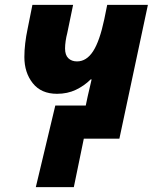

<svg xmlns="http://www.w3.org/2000/svg" viewBox="-20 -569 641 788"><path d="M127 199 207 -136H332L340 -174Q344 -192 348.5 -210.5Q353 -229 356 -243H352Q326 -217 291.5 -200.5Q257 -184 214 -184Q149 -184 114.5 -227.5Q80 -271 80 -335Q80 -362 83.5 -391.5Q87 -421 93 -449L113 -549H280L256 -433Q252 -418 249.5 -401Q247 -384 247 -370Q247 -343 260.5 -330Q274 -317 296 -317Q335 -317 362 -358.5Q389 -400 408 -490L420 -549H587L470 0H324L283 199Z"/></svg>

Font: Noto Sans ExtraBold
Style: Italic
Weight: 800
Italic angle: -12°
Designer: Monotype Design Team
Foundry: Monotype Imaging Inc.
Version: Version 2.013; ttfautohint (v1.8.4.7-5d5b)